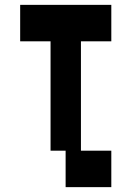

<svg xmlns="http://www.w3.org/2000/svg" viewBox="-20 -750 540 790"><path d="M250 20V-130H188V-580H63V-730H438V-580H313V-130H438V20Z"/></svg>

Font: 2P VHS
Style: Regular
Weight: 400
Designer: CodeMan38
Foundry: CodeMan38
Version: Version 3.000